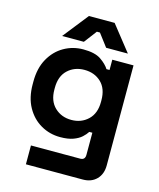

<svg xmlns="http://www.w3.org/2000/svg" viewBox="-130 -792 898 1083"><g transform="rotate(15 319.0 -250.0)"><path d="M46 -246V-262Q46 -340 77 -395.5Q108 -451 159.5 -480.5Q211 -510 272 -510Q340 -510 375 -486Q410 -462 426 -436H444V-496H568V88Q568 139 538 169.5Q508 200 458 200H126V90H414Q442 90 442 60V-69H424Q414 -53 396 -36.5Q378 -20 348 -9Q318 2 272 2Q211 2 159.5 -27.5Q108 -57 77 -112.5Q46 -168 46 -246ZM308 -108Q366 -108 405 -145Q444 -182 444 -249V-259Q444 -327 405.5 -363.5Q367 -400 308 -400Q250 -400 211 -363.5Q172 -327 172 -259V-249Q172 -182 211 -145Q250 -108 308 -108ZM136 -552 253 -700H403L520 -552H393L337 -626H319L263 -552Z"/></g></svg>

Font: Space Grotesk Light
Style: Bold
Weight: 700
Version: Version 2.000